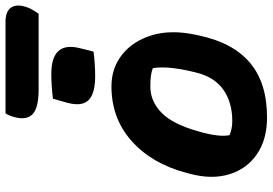

<svg xmlns="http://www.w3.org/2000/svg" viewBox="-166 -810 988 696"><g transform="rotate(-90 328.0 -462.0)"><path d="M363 -552Q430 -552 479 -512.5Q528 -473 548.5 -404.5Q569 -336 550 -247L547 -233Q521 -111 448 -49.5Q375 12 250 12Q170 12 116.5 -25Q63 -62 44 -125.5Q25 -189 46 -267L50 -282Q83 -406 165 -479Q247 -552 363 -552ZM362 -411Q310 -411 268.5 -371.5Q227 -332 201 -241L199 -234Q189 -199 185.5 -171.5Q182 -144 186 -124Q209 -114 237 -114Q305 -114 351 -146.5Q397 -179 413 -245L415 -253Q438 -347 429 -402Q416 -407 400.5 -409Q385 -411 362 -411ZM318 -764Q340 -767 364.5 -768.5Q389 -770 408 -770Q526 -770 502 -669L489 -617Q467 -614 443.5 -612.5Q420 -611 400 -611Q336 -611 312.5 -635.5Q289 -660 304 -714ZM265 -936H597Q633 -936 647 -918Q661 -900 653 -869Q649 -853 641.5 -840Q634 -827 626 -816H352Q285 -816 262.5 -837.5Q240 -859 251 -902Q254 -913 257.5 -921.5Q261 -930 265 -936Z"/></g></svg>

Font: Recursive Mn Csl St XBd
Style: Italic
Weight: 800
Italic angle: -15°
Monospace: yes
Version: Version 1.079;hotconv 1.0.112;makeotfexe 2.5.65598; ttfautoh